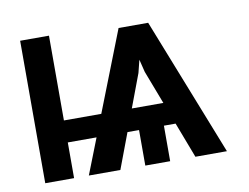

<svg xmlns="http://www.w3.org/2000/svg" viewBox="-64 -634 940 724"><g transform="rotate(-10 405.5 -272.5)"><path d="M164.4 -545.5V-220.9H307.5L427.9 -528.4H541.2L749.6 0H628.9L577.1 -136H532.3V0H437.1V-136H392.8L341.6 0H220.9L274.5 -136.7H164.4V0H54V-545.5ZM472.3 -348.4 424.4 -220.9H545.1L496.4 -348.4L484.4 -397Z"/></g></svg>

Font: Interface Medium
Style: Regular
Weight: 500
Designer: Rasmus Andersson
Foundry: rsms
Version: Version 1.8